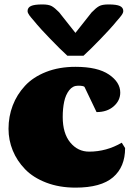

<svg xmlns="http://www.w3.org/2000/svg" viewBox="-20 -837 603 870"><path d="M358.4 -584.5H285.2Q252.4 -614.3 206.8 -661.9Q161.1 -709.5 147.9 -725.6Q142.6 -732.4 134.5 -741.7Q126.5 -751 122.1 -756.1Q117.7 -761.2 113.3 -767.3Q108.9 -773.4 106.9 -778.1Q105 -782.7 105 -787.1Q105 -802.7 120.4 -809.8Q135.7 -816.9 171.9 -816.9Q200.2 -816.9 214.1 -809.3Q228 -801.8 248 -781.2L321.8 -688L395.5 -781.2Q415.5 -801.8 429.4 -809.3Q443.4 -816.9 471.7 -816.9Q507.8 -816.9 523.2 -809.8Q538.6 -802.7 538.6 -787.1Q538.6 -782.7 536.6 -778.1Q534.7 -773.4 530.3 -767.3Q525.9 -761.2 521.5 -756.1Q517.1 -751 509 -741.7Q501 -732.4 495.6 -725.6Q482.4 -709.5 436.8 -661.9Q391.1 -614.3 358.4 -584.5ZM531.7 -190.4 546.9 -166Q546.9 -80.6 492.2 -33.7Q437.5 13.2 322.3 13.2Q248.5 13.2 189.5 -9.5Q130.4 -32.2 93.8 -70.1Q57.1 -107.9 37.8 -155Q18.6 -202.1 18.6 -253.4Q18.6 -309.1 37.6 -358.9Q56.6 -408.7 93.3 -448.2Q129.9 -487.8 188.7 -511Q247.6 -534.2 321.8 -534.2Q422.4 -534.2 473.6 -499.3Q524.9 -464.4 524.9 -417.5Q524.9 -381.3 495.1 -355.2Q465.3 -329.1 417.5 -329.1L362.8 -443.4Q357.4 -448.7 333.5 -448.7Q309.6 -448.7 293.5 -428Q277.3 -407.2 270.8 -376.2Q264.2 -345.2 264.2 -307.1Q264.2 -232.9 298.3 -191.4Q332.5 -149.9 383.8 -149.9Q462.4 -149.9 531.7 -190.4Z"/></svg>

Font: Coustard Black
Style: Regular
Weight: 900
Foundry: vernon adams
Version: Version 1.001;